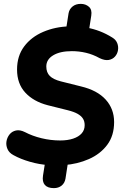

<svg xmlns="http://www.w3.org/2000/svg" viewBox="-20 -847 640 991"><path d="M258 124Q226 124 211.5 107.5Q197 91 202 59L214 -17L230 5Q183 2 134.5 -12Q86 -26 50 -46Q27 -58 18.5 -78Q10 -98 13.5 -118Q17 -138 29.5 -153.5Q42 -169 62.5 -173.5Q83 -178 109 -165Q147 -145 194.5 -133.5Q242 -122 291 -122Q329 -122 357.5 -131.5Q386 -141 401.5 -158.5Q417 -176 417 -201Q417 -221 408 -235Q399 -249 380.5 -259.5Q362 -270 330 -278L226 -304Q153 -323 110.5 -369Q68 -415 68 -488Q68 -558 104.5 -607Q141 -656 203 -682.5Q265 -709 338 -711L321 -696L334 -779Q338 -800 354.5 -813.5Q371 -827 397 -827Q422 -827 439 -812Q456 -797 451 -766L440 -695L430 -704Q463 -698 495.5 -685.5Q528 -673 560 -653Q578 -642 585 -624.5Q592 -607 589 -588Q586 -569 573.5 -555Q561 -541 541 -537.5Q521 -534 494 -547Q460 -566 424 -574.5Q388 -583 351 -583Q290 -583 254.5 -561.5Q219 -540 219 -504Q219 -473 237 -455Q255 -437 294 -427L398 -401Q482 -381 525.5 -333Q569 -285 569 -217Q569 -147 533.5 -99.5Q498 -52 439 -26Q380 0 311 5L332 -16L318 75Q314 98 298 111Q282 124 258 124Z"/></svg>

Font: Nunito ExtraLight ExtraBold
Style: Italic
Weight: 800
Italic angle: -9°
Version: Version 3.602